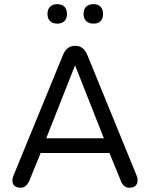

<svg xmlns="http://www.w3.org/2000/svg" viewBox="-20 -898 724 926"><path d="M73 7C93 9 109 3 123 -30L176 -160H508L561 -30C570 -5 585 11 612 7C642 4 650 -23 639 -51L402 -631C388 -666 367 -677 343 -677C318 -677 297 -666 283 -631L45 -51C31 -17 46 5 73 7ZM342 -583 481 -231H203ZM431 -784C461 -784 477 -801 477 -831C477 -861 460 -878 431 -878C401 -878 383 -861 383 -831C383 -801 401 -784 431 -784ZM256 -784C286 -784 303 -801 303 -831C303 -861 286 -878 256 -878C227 -878 209 -861 209 -831C209 -801 227 -784 256 -784Z"/></svg>

Font: SN Pro Book
Style: Regular
Weight: 350
Designer: Tobias Whetton
Foundry: Supernotes
Version: Version 1.003;Glyphs 3.3 (3324)